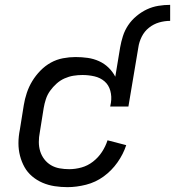

<svg xmlns="http://www.w3.org/2000/svg" viewBox="-20 -763 721 791"><path d="M475 -568Q479 -591 486.5 -614.5Q494 -638 508 -659Q522 -680 542.5 -697Q563 -714 585.5 -724.5Q608 -735 632.5 -739Q657 -743 681 -743V-677Q658 -677 635.5 -670.5Q613 -664 594 -649Q575 -634 564 -612Q553 -590 550 -568ZM258 8Q231 8 205 4Q179 0 155.5 -10Q132 -20 112.5 -36.5Q93 -53 81 -74.5Q69 -96 62.5 -121Q56 -146 56 -173Q56 -187 57.5 -201Q59 -215 62 -230L78 -330Q82 -355 90.5 -380.5Q99 -406 113 -429Q127 -452 146.5 -472Q166 -492 189.5 -505Q213 -518 239.5 -523Q266 -528 291 -528Q317 -528 341.5 -524.5Q366 -521 388 -511Q410 -501 427 -484.5Q444 -468 455 -447L475 -568H550L509 -324H434L437 -340Q441 -365 434.5 -389Q428 -413 410.5 -428Q393 -443 369 -448.5Q345 -454 320 -454Q301 -454 282.5 -451Q264 -448 246 -440Q228 -432 213 -418.5Q198 -405 186.5 -389Q175 -373 169 -354.5Q163 -336 160 -318L144 -218Q140 -198 140 -178Q140 -158 145.5 -140Q151 -122 162.5 -107Q174 -92 190 -82.5Q206 -73 225.5 -69.5Q245 -66 265 -66Q290 -66 315.5 -73Q341 -80 363 -97Q385 -114 400 -137Q415 -160 423 -185L500 -165Q488 -128 464 -94Q440 -60 407 -36Q374 -12 334.5 -2Q295 8 258 8Z"/></svg>

Font: Iosevka Extended
Style: Italic
Weight: 400
Width: 7
Italic angle: -9°
Monospace: yes
Designer: Belleve Invis
Foundry: Belleve Invis
Version: Version 32.5.0; ttfautohint (v1.8.4)